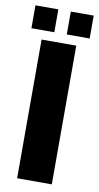

<svg xmlns="http://www.w3.org/2000/svg" viewBox="-89 -778 423 818"><g transform="rotate(10 122.0 -369.5)"><path d="M47 0V-600H197V0ZM149 -640V-739H248V-640ZM-4 -640V-739H95V-640Z"/></g></svg>

Font: Big Shoulders Stencil Text Black
Style: Regular
Weight: 900
Designer: Patric King
Foundry: XO Type Co
Version: Version 1.000